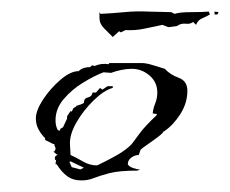

<svg xmlns="http://www.w3.org/2000/svg" viewBox="-20 -335 398 332"><path d="M121 -23Q106 -23 96 -30.5Q86 -38 78 -51H76L77 -59L75 -58V-64L80 -68H78L72 -73H74L76 -77V-79L74 -84V-86H72L58 -93V-96Q51 -103 46.5 -111.5Q42 -120 42 -130Q42 -144 54.5 -163Q67 -182 84.5 -197Q102 -212 116 -212Q123 -219 136 -219L139 -222L144 -221Q155 -226 168 -224L169 -226H225Q233 -226 245.5 -222Q258 -218 265 -216Q274 -206 289 -200.5Q304 -195 304 -178Q304 -157 292 -138Q280 -119 264 -108H263Q262 -105 253.5 -98.5Q245 -92 235.5 -85.5Q226 -79 223 -76L220 -67Q213 -67 207 -62.5Q201 -58 201 -51Q203 -47 210 -44.5Q217 -42 222 -42L218 -40Q186 -40 169 -35.5Q152 -31 142 -27Q132 -23 121 -23ZM148 -49Q179 -64 191.5 -72.5Q204 -81 209 -87.5Q214 -94 222 -105Q230 -116 251 -136V-138Q247 -138 244 -139Q245 -148 248.5 -156.5Q252 -165 252 -175Q252 -193 238.5 -204.5Q225 -216 208 -216Q199 -216 189.5 -214Q180 -212 172 -209L159 -210Q143 -204 123.5 -192Q104 -180 90 -163.5Q76 -147 76 -127Q76 -117 80 -110L84 -109V-112L89 -115L96 -130V-134L102 -143L104 -142L107 -148L112 -151V-152Q115 -153 118.5 -154Q122 -155 125 -157Q125 -165 132 -166.5Q139 -168 140 -175H146L153 -183L157 -180L166 -186H175V-183Q160 -179 142 -161.5Q124 -144 112 -123Q100 -102 101 -85L102 -67Q113 -62 124 -55.5Q135 -49 148 -49ZM119 -42 125 -45 102 -56 100 -55 104 -46ZM175 -271Q168 -278 160 -286Q152 -294 152 -304V-314L154 -311Q174 -312 195 -314Q216 -316 235 -315L276 -314L282 -311Q290 -314 310.5 -314Q331 -314 341 -315L343 -310Q336 -306 329 -303Q322 -300 319 -292L314 -297Q309 -293 301 -294Q293 -295 286 -290L271 -288L261 -292Q246 -289 230 -285.5Q214 -282 197 -283L189 -279L186 -281ZM351 -310V-315L358 -314L356 -310Z"/></svg>

Font: Kolker Brush
Style: Regular
Weight: 400
Designer: Robert E. Leuschke
Foundry: Robert E. Leuschke
Version: Version 1.010; ttfautohint (v1.8.3)